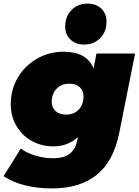

<svg xmlns="http://www.w3.org/2000/svg" viewBox="-36 -845 772 1069"><path d="M716 -547 629 -110Q597 53 502.5 128.5Q408 204 255 204Q87 204 -16 136L80 -18Q113 7 161.5 21.5Q210 36 259 36Q322 36 353.5 10Q385 -16 395 -68L398 -82Q342 -30 260 -30Q198 -30 144 -58.5Q90 -87 57 -141Q24 -195 24 -266Q24 -346 63 -412.5Q102 -479 169.5 -518Q237 -557 318 -557Q447 -557 485 -464L501 -547ZM332 -207Q376 -207 402.5 -235Q429 -263 429 -309Q429 -340 408 -359.5Q387 -379 350 -379Q306 -379 279 -351Q252 -323 252 -277Q252 -246 273.5 -226.5Q295 -207 332 -207ZM327 -697Q327 -754 362.5 -789.5Q398 -825 451 -825Q499 -825 528 -797Q557 -769 557 -725Q557 -668 521.5 -632.5Q486 -597 433 -597Q385 -597 356 -625Q327 -653 327 -697Z"/></svg>

Font: Montserrat Alternates Black
Style: Italic
Weight: 900
Italic angle: -11.3°
Designer: Julieta Ulanovsky
Foundry: Julieta Ulanovsky
Version: Version 7.200